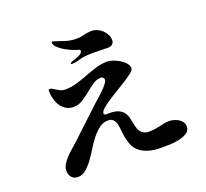

<svg xmlns="http://www.w3.org/2000/svg" viewBox="-142 -987 1284 1198"><g transform="rotate(-20 500.0 -388.0)"><path d="M464 -708Q449 -712 424 -721.5Q399 -731 374.5 -745Q350 -759 332 -776Q314 -793 314 -811Q314 -816 319.5 -815.5Q325 -815 327 -814Q363 -802 396.5 -791Q430 -780 470 -780Q496 -780 520.5 -787Q545 -794 571 -794Q590 -794 608.5 -786Q627 -778 641.5 -764.5Q656 -751 665 -733.5Q674 -716 674 -697Q674 -679 662.5 -669.5Q651 -660 634 -660Q597 -660 560.5 -661.5Q524 -663 487 -660Q461 -658 436.5 -650Q412 -642 386 -642Q381 -642 381 -645Q381 -652 394.5 -656.5Q408 -661 424 -666.5Q440 -672 453.5 -680.5Q467 -689 467 -704ZM441 -362Q450 -370 467.5 -385Q485 -400 502.5 -417.5Q520 -435 533.5 -452Q547 -469 547 -480Q547 -488 541 -494Q535 -500 527 -500Q498 -500 472.5 -482Q447 -464 421 -443Q395 -422 367 -404Q339 -386 306 -386Q277 -386 255.5 -399.5Q234 -413 220.5 -434.5Q207 -456 200.5 -482.5Q194 -509 194 -534Q194 -543 204 -543Q212 -543 221 -537Q230 -531 241 -524.5Q252 -518 264.5 -512Q277 -506 292 -506Q333 -506 371.5 -517.5Q410 -529 447.5 -543.5Q485 -558 522.5 -569.5Q560 -581 599 -581Q614 -581 636 -573.5Q658 -566 678.5 -553.5Q699 -541 713 -524.5Q727 -508 727 -490Q727 -479 707.5 -463Q688 -447 659 -428.5Q630 -410 596.5 -390Q563 -370 534 -351Q505 -332 485.5 -314.5Q466 -297 466 -284Q466 -278 470 -276Q474 -274 479.5 -273.5Q485 -273 490.5 -273.5Q496 -274 499 -274Q538 -274 560.5 -264Q583 -254 594.5 -238.5Q606 -223 611 -203.5Q616 -184 619.5 -164Q623 -144 629.5 -125.5Q636 -107 651 -95Q667 -81 690.5 -80.5Q714 -80 739 -84Q764 -88 788.5 -94Q813 -100 833 -100Q848 -100 864.5 -95.5Q881 -91 895 -82.5Q909 -74 918 -61Q927 -48 927 -30Q927 -3 903.5 11.5Q880 26 848.5 32.5Q817 39 784 39.5Q751 40 733 40Q679 40 644 28Q609 16 587.5 -3Q566 -22 556 -46.5Q546 -71 541 -97Q536 -123 534 -147.5Q532 -172 527 -191Q522 -210 510.5 -222Q499 -234 477 -234Q445 -234 418.5 -214Q392 -194 368.5 -164.5Q345 -135 324 -100Q303 -65 281 -35.5Q259 -6 235 14Q211 34 183 34Q155 34 140.5 16.5Q126 -1 126 -27Q126 -48 138 -68.5Q150 -89 167.5 -107.5Q185 -126 204 -142Q223 -158 238 -172Z"/></g></svg>

Font: SoukouMincho
Style: Regular
Weight: 400
Designer: Dr. Ken Lunde (project architect, glyph set definition & overall production); Masataka HATTORI  (production & ideograph 
Foundry: Adobe Systems Incorporated
Version: Version 1.00